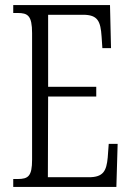

<svg xmlns="http://www.w3.org/2000/svg" viewBox="-20 -734 516 754"><path d="M32 0H437L442 -169H407L403 -115C398 -63 386 -38 329 -38H168L169 -355H358V-393H169V-676H306C364 -676 375 -651 379 -590L382 -545H416L412 -714H32V-683H49C89 -683 106 -673 106 -604V-107C106 -42 91 -31 49 -31H32Z"/></svg>

Font: Noto Serif Tamil ExtraCondensed Light
Style: Italic
Weight: 300
Width: 2
Italic angle: -12°
Designer: Indian Type Foundry, Tom Grace, and the Monotype Design Team
Foundry: Monotype Imaging Inc.
Version: Version 2.003